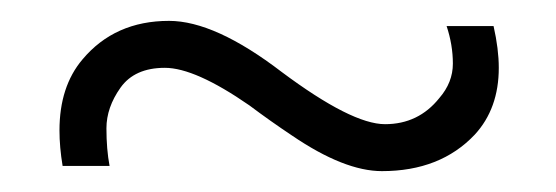

<svg xmlns="http://www.w3.org/2000/svg" viewBox="-20 -378 533 184"><path d="M458 -313Q458 -274 435 -249Q402 -214 346 -214Q310 -214 260 -248Q239 -262 219 -277Q167 -313 138 -313Q109 -313 95.5 -294Q82 -275 82 -255Q82 -235 85 -219H40Q37 -237 37 -253Q37 -295 59 -321Q90 -358 142 -358Q186 -358 250 -309Q317 -259 349 -259Q381 -259 401 -284Q414 -299 414 -317Q414 -335 408 -353H453Q458 -331 458 -313Z"/></svg>

Font: Cinzel Decorative
Style: Regular
Weight: 400
Designer: Natanael Gama
Version: Version 1.002;PS 001.002;hotconv 1.0.56;makeotf.lib2.0.21325